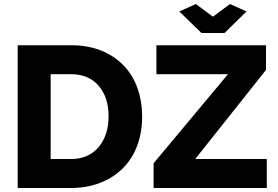

<svg xmlns="http://www.w3.org/2000/svg" viewBox="-20 -935 1381 955"><path d="M982 -771H1097L1206 -878L1124 -915L1039 -852L954 -915L872 -878ZM591 -98Q638 -145 662.5 -210.5Q687 -276 687 -356Q687 -430 664.5 -494.5Q642 -559 598 -606Q551 -656 484.5 -683Q418 -710 333 -710H68V0H333Q412 0 478 -25.5Q544 -51 591 -98ZM1307 0V-144H951L1303 -587V-710H758V-566H1114L744 -123V0ZM472 -205Q421 -144 333 -144H232V-566H333Q421 -566 471 -508Q520 -451 520 -356Q520 -264 472 -205Z"/></svg>

Font: RT Raleway ExtraBold
Style: Regular
Weight: 400
Designer: Matt McInerney, Pablo Impallari, Rodrigo Fuenzalida — Edited by Milan Moffatt in April 2016
Foundry: Matt McInerney, Pablo Impallari, Rodrigo Fuenzalida — Edited by Milan Moffatt in April 2016
Version: Version 3.001